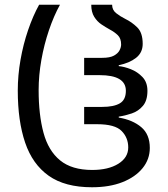

<svg xmlns="http://www.w3.org/2000/svg" viewBox="-20 -780 707 810"><path d="M368 10Q254 10 185.5 -38.5Q117 -87 86 -178.5Q55 -270 55 -398Q55 -462 66.5 -527.5Q78 -593 98.5 -653Q119 -713 145 -760H233Q207 -713 186.5 -652.5Q166 -592 154.5 -527Q143 -462 143 -400Q143 -296 163.5 -220Q184 -144 233.5 -103.5Q283 -63 369 -63Q437 -63 479 -89Q521 -115 521 -158Q521 -199 493 -227.5Q465 -256 390 -256H335V-329H411Q460 -329 485.5 -344Q511 -359 511 -397Q511 -463 400 -463H335V-536H411Q444 -536 461 -545.5Q478 -555 484.5 -568Q491 -581 491 -592Q491 -618 477 -631.5Q463 -645 444 -655Q426 -665 408 -677Q390 -689 377.5 -709Q365 -729 365 -760H453Q453 -738 470 -724.5Q487 -711 509 -700Q536 -687 559 -664.5Q582 -642 582 -595Q582 -558 554 -536Q526 -514 481 -505V-501Q504 -499 532 -488Q560 -477 581 -455Q602 -433 602 -397Q602 -356 583 -333.5Q564 -311 536 -301.5Q508 -292 481 -288V-284Q540 -274 576 -243.5Q612 -213 612 -156Q612 -108 581.5 -70.5Q551 -33 496.5 -11.5Q442 10 368 10Z"/></svg>

Font: Noto Sans Living
Style: Regular
Weight: 400
Designer: Monotype Design Team
Foundry: Monotype Imaging Inc.
Version: Version 2.013; ttfautohint (v1.8.4.7-5d5b)